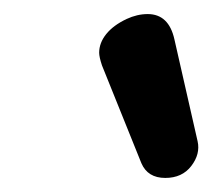

<svg xmlns="http://www.w3.org/2000/svg" viewBox="-20 -797 302 273"><path d="M181 -565 125 -704Q121 -716 121 -722Q121 -736 131 -748.5Q141 -761 160 -770Q175 -777 190 -777Q220 -777 228 -741L261 -596Q265 -578 252 -561Q239 -544 215 -544Q190 -544 181 -565Z"/></svg>

Font: Kodchasan SemiBold
Style: Italic
Weight: 600
Italic angle: -10°
Version: Version 1.000; ttfautohint (v1.6)